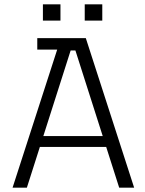

<svg xmlns="http://www.w3.org/2000/svg" viewBox="-20 -866 671 886"><path d="M38 0 261 -690H376L599 0H530L328 -633H306L104 0ZM136 -188 150 -238H487L500 -188ZM152 -637V-690H287V-637ZM178 -771V-846H259V-771ZM371 -771V-846H452V-771Z"/></svg>

Font: Mozilla Headline ExtraLight
Style: Regular
Weight: 200
Designer: Studio DRAMA
Foundry: Studio DRAMA
Version: Version 1.000